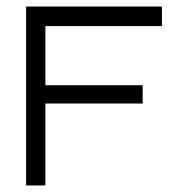

<svg xmlns="http://www.w3.org/2000/svg" viewBox="-20 -617 580 588"><path d="M60 -597H476V-537H119V-356H417V-300H119V-49H60Z"/></svg>

Font: 3270 Nerd Font Mono
Style: Regular
Weight: 400
Monospace: yes
Version: Version 3.0.1;Nerd Fonts 3.0.0